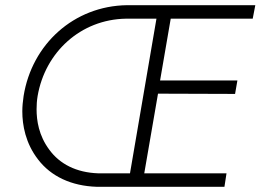

<svg xmlns="http://www.w3.org/2000/svg" viewBox="-20 -720 1004 740"><path d="M853 -52H536L589 -359L886 -358L895 -410H597L638 -648H954L964 -700H469C265 -697 103 -550 71 -350C68 -330 66 -310 66 -291C66 -238 78 -168 127 -105C176 -41 254 -3 354 0H845ZM481 -52H358C274 -55 210 -88 170 -143C129 -198 121 -256 121 -299C121 -315 122 -332 125 -350C154 -519 291 -645 465 -648H583Z"/></svg>

Font: Jost Light
Style: Italic
Weight: 300
Italic angle: -5°
Version: Version 3.710